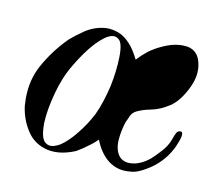

<svg xmlns="http://www.w3.org/2000/svg" viewBox="-71 -519 688 607"><g transform="rotate(15 273.0 -215.5)"><path d="M136.7 -277.3Q115.2 -233.4 105.5 -177.7Q95.7 -122.1 97.7 -80.1Q99.6 -56.6 104.5 -41Q110.4 -24.4 120.1 -19.5Q129.9 -13.7 141.6 -16.6Q152.3 -19.5 165 -28.3Q187.5 -45.9 210 -80.1Q232.4 -113.3 247.1 -149.4Q254.9 -169.9 260.7 -195.3Q266.6 -220.7 270.5 -248Q276.4 -298.8 273.4 -342.8Q270.5 -387.7 255.9 -397.5Q234.4 -413.1 202.1 -378.9Q168.9 -344.7 136.7 -277.3ZM394.5 -409.2Q431.6 -430.7 464.8 -430.7Q468.8 -430.7 471.7 -430.7Q507.8 -427.7 519.5 -389.6Q532.2 -351.6 513.7 -305.7Q495.1 -258.8 468.8 -238.3Q441.4 -216.8 414.1 -209Q386.7 -201.2 369.1 -190.4Q358.4 -183.6 353.5 -171.9Q349.6 -159.2 345.7 -149.4Q338.9 -121.1 338.9 -89.8Q339.8 -57.6 355.5 -40Q363.3 -31.2 377 -28.3Q389.6 -25.4 409.2 -31.2Q439.5 -42 461.9 -69.3Q484.4 -95.7 492.2 -110.4Q499 -123 502 -135.7Q504.9 -148.4 508.8 -157.2Q511.7 -165 520.5 -166Q528.3 -167 528.3 -156.2Q528.3 -154.3 528.3 -151.4Q526.4 -136.7 519.5 -117.2Q512.7 -97.7 501 -79.1Q483.4 -51.8 460 -33.2Q436.5 -14.6 418 -6.8Q408.2 -2.9 398.4 -2Q388.7 0 377.9 0Q347.7 0 321.3 -19.5Q295.9 -39.1 278.3 -74.2Q266.6 -59.6 251 -46.9Q236.3 -33.2 217.8 -20.5Q189.5 -5.9 165 -2Q140.6 2 120.1 -2.9Q81.1 -11.7 57.6 -43.9Q33.2 -76.2 24.4 -117.2Q20.5 -140.6 20.5 -163.1Q20.5 -208 37.1 -247.1Q62.5 -305.7 104.5 -355.5Q118.2 -370.1 146.5 -393.6Q175.8 -416 210.9 -420.9Q230.5 -422.9 251 -417Q271.5 -411.1 291 -392.6Q300.8 -383.8 308.6 -373Q317.4 -361.3 325.2 -348.6Q338.9 -366.2 355.5 -381.8Q373 -397.5 394.5 -409.2Z"/></g></svg>

Font: Gilchrist
Style: Regular
Weight: 400
Version: 1.0